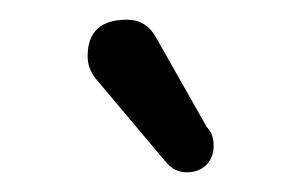

<svg xmlns="http://www.w3.org/2000/svg" viewBox="-20 -742 286 195"><path d="M69 -685Q69 -722 109 -722Q129 -722 139 -703L190 -613Q197 -606 197 -594Q197 -582 189.5 -574.5Q182 -567 169.5 -567Q157 -567 148 -578L79 -660Q69 -671 69 -685Z"/></svg>

Font: Varela Round
Style: Regular
Weight: 400
Designer: Joe Prince
Foundry: Joe Prince
Version: Version 1.000